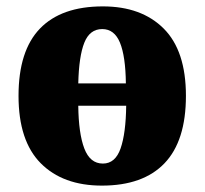

<svg xmlns="http://www.w3.org/2000/svg" viewBox="-20 -571 641 601"><path d="M299 10Q177 10 107.5 -60Q38 -130 38 -271Q38 -412 105 -481.5Q172 -551 302 -551Q423 -551 492.5 -481.5Q562 -412 562 -271Q562 -130 495 -60Q428 10 299 10ZM374 -310Q373 -395 355.5 -437.5Q338 -480 300 -480Q261 -480 244 -437.5Q227 -395 225 -310ZM302 -59Q341 -59 357.5 -106.5Q374 -154 375 -240H225Q226 -153 244 -106Q262 -59 302 -59Z"/></svg>

Font: Noto Serif SemiCondensed Black
Style: Regular
Weight: 900
Width: 4
Designer: Monotype Design Team
Foundry: Monotype Imaging Inc.
Version: Version 2.014; ttfautohint (v1.8.4.7-5d5b)